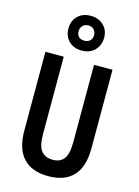

<svg xmlns="http://www.w3.org/2000/svg" viewBox="-145 -1168 844 1164"><g transform="rotate(15 276.5 -586.0)"><path d="M487 -312Q487 -198 433.5 -140.5Q380 -83 276 -83Q174 -83 120 -140.5Q66 -198 66 -312V-807H181V-324Q181 -245 206 -215.5Q231 -186 277 -186Q324 -186 347.5 -216.5Q371 -247 371 -325V-807H487ZM276 -871Q225 -871 194.5 -901.5Q164 -932 164 -980Q164 -1028 194.5 -1058.5Q225 -1089 276 -1089Q325 -1089 356.5 -1059Q388 -1029 388 -981Q388 -934 357.5 -902.5Q327 -871 276 -871ZM277 -933Q298 -933 311.5 -946Q325 -959 325 -980Q325 -1001 312 -1015Q299 -1029 277 -1029Q255 -1029 241.5 -1015Q228 -1001 228 -980Q228 -959 240 -946Q252 -933 277 -933Z"/></g></svg>

Font: Noto Sans Kannada UI ExtraCondensed SemiBold
Style: Regular
Weight: 600
Width: 2
Designer: Jelle Bosma - Monotype Design Team
Foundry: Monotype Imaging Inc.
Version: Version 2.005; ttfautohint (v1.8.4.7-5d5b)